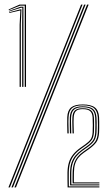

<svg xmlns="http://www.w3.org/2000/svg" viewBox="-20 -820 485 840"><path d="M88.2 -440V-795.2H68L18.5 -775.5L18 -778.8L66 -800H93.8V-440ZM65.8 -440V-712.2L69 -774H67.8L20.8 -763.2L20 -766.2L69.5 -779.2H73.8L71.2 -716.8V-440ZM77 -440V-721.2L77.8 -786.2H72L19.5 -769.5L19 -772.2L70 -790.5H82.5V-725.8V-440ZM30 0 348 -800H354.5L36.5 0ZM16.8 0 334.8 -800H341.2L23.2 0ZM43.2 0 361 -800H367.8L49.8 0ZM297.8 -17.5Q297.5 -26 297.4 -37.9Q297.2 -49.8 297.8 -65.5Q298.5 -88.5 304 -105Q309.5 -121.5 319.5 -133.8Q329.5 -146 343.8 -156L364.5 -170.8Q386.8 -186.5 396.4 -200.4Q406 -214.2 407.8 -239.2Q408.5 -250.2 408.5 -273Q408.5 -295.8 407.8 -306.8Q406 -332.8 391.9 -345.9Q377.8 -359 341.8 -359Q309 -359 295.1 -346.8Q281.2 -334.5 280 -307.2Q279 -286.2 279.5 -275.1Q280 -264 280.5 -236.5H274.8Q274.5 -257.2 274 -273.6Q273.5 -290 274.2 -307.2Q275.5 -337 291.2 -350Q307 -363 341.8 -363Q378.2 -363 395 -350Q411.8 -337 413.5 -306.8Q414 -299.8 414.1 -285.9Q414.2 -272 414.1 -258.6Q414 -245.2 413.5 -239.2Q411.8 -212 401 -197.2Q390.2 -182.5 367.2 -166.2L346.8 -151.8Q332.5 -141.8 323 -130Q313.5 -118.2 308.6 -102.8Q303.8 -87.2 303.5 -65.5Q303.2 -53.2 303.2 -42Q303.2 -30.8 303.2 -22H347H414.8V-17.5H340ZM275.8 0Q275.5 -18.5 275.2 -33.5Q275 -48.5 275.2 -66Q275.8 -90.5 281.5 -109.4Q287.2 -128.2 299.6 -143.9Q312 -159.5 332 -173.5L352.8 -188.2Q368.2 -199.2 376 -209.6Q383.8 -220 385.2 -240.5Q386 -249.2 386 -272Q386 -294.8 385.2 -305.8Q384 -325.5 374 -334Q364 -342.5 341.8 -342.5Q320.8 -342.5 312.1 -333.9Q303.5 -325.2 302.5 -306.5Q301.5 -285.5 302.1 -272.9Q302.8 -260.2 303 -236.5H297.5Q297.2 -255.8 296.6 -272.2Q296 -288.8 296.8 -306.2Q297.8 -327.8 308.1 -337.1Q318.5 -346.5 341.8 -346.5Q366.8 -346.5 378.1 -337.2Q389.5 -328 390.8 -306.5Q391.8 -292 391.6 -270.4Q391.5 -248.8 391 -241.2Q389.5 -220.5 382.2 -209.1Q375 -197.8 355.8 -184L335 -169.2Q317.2 -156.8 305.4 -142.4Q293.5 -128 287.5 -109.6Q281.5 -91.2 281 -66.8Q280.8 -49 280.9 -34.6Q281 -20.2 281.2 -4.5H414.8V0ZM286.8 -8.8Q286.5 -21.5 286.4 -35.2Q286.2 -49 286.5 -65.8Q287 -90.5 293 -108.4Q299 -126.2 310.4 -139.8Q321.8 -153.2 338 -164.8L358.8 -179.5Q379 -194 387 -206.4Q395 -218.8 396.5 -239.2Q397.2 -249 397.2 -272.2Q397.2 -295.5 396.5 -306.2Q395 -330 382.4 -340.4Q369.8 -350.8 341.8 -350.8Q315.8 -350.8 304 -340.4Q292.2 -330 291 -306.2Q290.2 -291.8 290.9 -275.4Q291.5 -259 291.8 -236.5H286Q285.8 -256.5 285.2 -273.8Q284.8 -291 285.5 -306.8Q286.8 -332.5 299.8 -343.6Q312.8 -354.8 341.8 -354.8Q373 -354.8 386.8 -343.4Q400.5 -332 402.2 -305.2Q402.8 -298.8 402.9 -285Q403 -271.2 402.9 -258Q402.8 -244.8 402.2 -239.8Q400.5 -217.5 392.1 -204.2Q383.8 -191 361.5 -175.2L340.8 -160.5Q325.5 -149.8 314.8 -136.8Q304 -123.8 298.2 -106.4Q292.5 -89 292 -65.2Q291.8 -53.8 291.9 -37.4Q292 -21 292.2 -13.2H334.2H414.8V-8.8H331Z"/></svg>

Font: Big Shoulders Inline Text Thin Thin
Style: Regular
Weight: 250
Version: Version 2.002